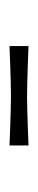

<svg xmlns="http://www.w3.org/2000/svg" viewBox="138 -780 79 394"><g transform="rotate(-90 177.0 -583.5)"><path d="M75 -564V-603Q97 -602 114.5 -601.5Q132 -601 147 -600.5Q162 -600 176 -600Q191 -600 206 -600.5Q221 -601 239 -601.5Q257 -602 279 -603V-564Q257 -565 239 -565.5Q221 -566 205.5 -566.5Q190 -567 175 -567Q161 -567 146.5 -566.5Q132 -566 114.5 -565.5Q97 -565 75 -564Z"/></g></svg>

Font: Ojuju ExtraLight
Style: Regular
Weight: 200
Designer: Chisaokwu Joboson, Mirko Velimirovic
Foundry: Udi Foundry
Version: Version 1.000